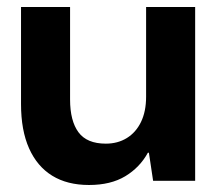

<svg xmlns="http://www.w3.org/2000/svg" viewBox="-20 -516 623 548"><path d="M234 12Q172 12 129 -14.5Q86 -41 63 -92.5Q40 -144 40 -219V-496H180V-232Q180 -171 204 -138.5Q228 -106 282 -106Q316 -106 342 -122Q368 -138 382.5 -168Q397 -198 397 -240V-496H537V0H417L405 -80H402Q379 -38 337.5 -13Q296 12 234 12Z"/></svg>

Font: DM Sans 9pt 36pt ExtraBold
Style: Regular
Weight: 800
Version: Version 4.004;gftools[0.9.30]